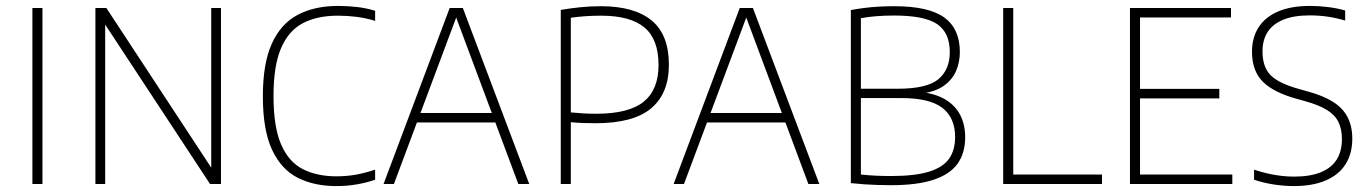

<svg xmlns="http://www.w3.org/2000/svg" viewBox="-20 -622 4630 649"><path d="M89.5 0V-595H123.5V0Z M302.5 0V-595H339.5L707 -35.5H694V-595H727V0H690L322 -559.5H335.5V0Z M1116.5 7Q1042 7 986.2 -21.2Q930.5 -49.5 899.5 -116Q868.5 -182.5 868.5 -297Q868.5 -407.5 899 -474.8Q929.5 -542 986.5 -572Q1043.5 -602 1123 -602Q1155.5 -602 1187.5 -598.2Q1219.5 -594.5 1248 -585.5V-551.5Q1214.5 -561.5 1184 -565.2Q1153.5 -569 1122 -569Q1052.5 -569 1004 -543.8Q955.5 -518.5 930 -459Q904.5 -399.5 904.5 -298Q904.5 -193 930.2 -133.8Q956 -74.5 1003.8 -50.2Q1051.5 -26 1117 -26Q1150 -26 1180.8 -31.2Q1211.5 -36.5 1248 -48.5V-14.5Q1219.5 -4.5 1186.5 1.2Q1153.5 7 1116.5 7Z M1276.5 0 1500 -595H1544.5L1769 0H1732L1517 -576H1527L1311.5 0ZM1376.5 -208 1386 -240H1659L1668 -208Z M1875.5 0V-588.5Q1908 -594 1941.2 -597.5Q1974.5 -601 2011 -601Q2124 -601 2182.5 -553Q2241 -505 2241 -403Q2241 -306.5 2181.2 -256Q2121.5 -205.5 1993.5 -205.5Q1971.5 -205.5 1950.5 -206.2Q1929.5 -207 1909.5 -209V0ZM1995 -237.5Q2105.5 -237.5 2155.8 -278.2Q2206 -319 2206 -402Q2206 -489.5 2158.2 -529.2Q2110.5 -569 2012 -569Q1984 -569 1958.8 -567.2Q1933.5 -565.5 1909.5 -562V-242Q1930.5 -240 1951.2 -238.8Q1972 -237.5 1995 -237.5Z M2257 0 2480.5 -595H2525L2749.5 0H2712.5L2497.5 -576H2507.5L2292 0ZM2357 -208 2366.5 -240H2639.5L2648.5 -208Z M2991.5 4Q2967.5 4 2945.5 3.2Q2923.5 2.5 2901.2 1Q2879 -0.5 2856 -3V-588Q2877.5 -592 2900.5 -595Q2923.5 -598 2949 -599.5Q2974.5 -601 3003 -601Q3119.5 -601 3172 -562.8Q3224.5 -524.5 3224.5 -446.5Q3224.5 -412.5 3212 -382.8Q3199.5 -353 3170.5 -332.2Q3141.5 -311.5 3092.5 -305.5L3093 -311Q3144 -305 3177 -284.8Q3210 -264.5 3226.2 -232.2Q3242.5 -200 3242.5 -158Q3242.5 -105 3217 -69Q3191.5 -33 3136 -14.5Q3080.5 4 2991.5 4ZM2992.5 -27Q3072 -27 3119.5 -41.5Q3167 -56 3187.8 -85.2Q3208.5 -114.5 3208.5 -158.5Q3208.5 -224 3165.5 -257.2Q3122.5 -290.5 3027.5 -290.5H2883V-322H3013Q3114 -322 3152.2 -354.5Q3190.5 -387 3190.5 -445.5Q3190.5 -511.5 3147.8 -540.5Q3105 -569.5 3003 -569.5Q2969.5 -569.5 2941.8 -567.2Q2914 -565 2890 -560.5V-32Q2914.5 -29.5 2939.8 -28.2Q2965 -27 2992.5 -27Z M3371 0V-595H3405V-32H3705V0Z M3799.5 0V-595H4141V-563H3833.5V-32H4145.5V0ZM3826 -289.5V-321.5H4101.5V-289.5Z M4352.5 7Q4322 7 4286.8 1.8Q4251.5 -3.5 4219 -14.5V-48.5Q4243 -40.5 4266.2 -35.2Q4289.5 -30 4311.5 -27.5Q4333.5 -25 4354.5 -25Q4408 -25 4444 -39.5Q4480 -54 4498 -82.2Q4516 -110.5 4516 -152Q4516 -185.5 4504.2 -209.5Q4492.5 -233.5 4465.5 -250.2Q4438.5 -267 4391.5 -280L4366.5 -287Q4286.5 -308.5 4249.2 -345.2Q4212 -382 4212 -447Q4212 -494.5 4234 -529.2Q4256 -564 4299.8 -583Q4343.5 -602 4408.5 -602Q4438 -602 4470 -598Q4502 -594 4527 -586.5V-552.5Q4496.5 -561.5 4467 -565.8Q4437.5 -570 4407.5 -570Q4353.5 -570 4318 -555.5Q4282.5 -541 4265 -514Q4247.5 -487 4247.5 -448.5Q4247.5 -395.5 4275.2 -367.5Q4303 -339.5 4375 -320L4400 -313Q4452 -299 4485.5 -278Q4519 -257 4535 -226.2Q4551 -195.5 4551 -153.5Q4551 -102.5 4528.2 -66.8Q4505.5 -31 4461.2 -12Q4417 7 4352.5 7Z"/></svg>

Font: Encode Sans SC SemiCondensed Thin
Style: Regular
Weight: 250
Width: 4
Designer: Multiple Designers
Foundry: Impallari Type
Version: Version 3.002